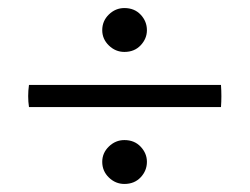

<svg xmlns="http://www.w3.org/2000/svg" viewBox="-20 -477 621 477"><path d="M52 -266H529Q531 -238 529 -211H52Q48 -238 52 -266ZM234 -75Q234 -97 250.5 -113Q267 -129 289 -129Q314 -129 329.5 -112.5Q345 -96 345 -75Q345 -53 329.5 -36.5Q314 -20 289 -20Q267 -20 250.5 -36Q234 -52 234 -75ZM234 -402Q234 -425 250.5 -441Q267 -457 289 -457Q314 -457 329.5 -440.5Q345 -424 345 -402Q345 -381 329.5 -364.5Q314 -348 289 -348Q267 -348 250.5 -364Q234 -380 234 -402Z"/></svg>

Font: Tiro Devanagari Hindi
Style: Regular
Weight: 400
Designer: Devanagari: John Hudson & Fiona Ross. Latin: John Hudson.
Foundry: Tiro Typeworks Ltd.
Version: Version 1.52